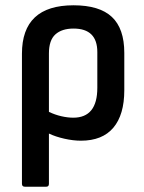

<svg xmlns="http://www.w3.org/2000/svg" viewBox="-20 -521 543 726"><path d="M74 185Q63 185 63 174V-318Q63 -501 258 -501Q356 -501 403 -457Q450 -413 450 -321V-180Q450 -87 408.5 -38Q367 11 286 11Q257 11 223.5 3.5Q190 -4 165 -16V174Q165 185 155 185ZM165 -319V-98Q188 -87 212 -81.5Q236 -76 257 -76Q348 -76 348 -189V-324Q348 -413 258 -413Q214 -413 189.5 -391Q165 -369 165 -319Z"/></svg>

Font: Sofia Sans Extra Cond
Style: Bold
Weight: 700
Width: 1
Designer: Botio Nikoltchev, Ani Petrova
Foundry: lettersoup
Version: Version 4.100; ttfautohint (v1.8.3)